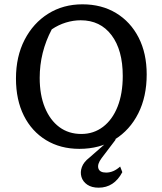

<svg xmlns="http://www.w3.org/2000/svg" viewBox="-20 -680 753 890"><path d="M348 10Q260 10 193.5 -30.5Q127 -71 90.5 -144Q54 -217 54 -316Q54 -418 94 -495.5Q134 -573 203.5 -616.5Q273 -660 362 -660Q451 -660 518 -619.5Q585 -579 622.5 -506Q660 -433 660 -335Q660 -232 621 -154.5Q582 -77 512 -33.5Q442 10 348 10ZM357 -59Q414 -59 457.5 -92Q501 -125 525 -185.5Q549 -246 549 -328Q549 -448 497 -517Q445 -586 354 -586Q320 -586 285.5 -575.5Q251 -565 220 -544Q164 -438 164 -319Q164 -240 188 -181.5Q212 -123 255 -91Q298 -59 357 -59ZM437 190Q405 190 384.5 176Q364 162 357.5 140Q351 118 359.5 94.5Q368 71 394 51L491 -34H517L451 53Q430 81 436 100.5Q442 120 472 120Q506 120 537 92L547 118Q509 190 437 190Z"/></svg>

Font: Piazzolla Medium
Style: Regular
Weight: 500
Designer: Juan Pablo del Peral
Foundry: Huerta Tipografica
Version: Version 1.330